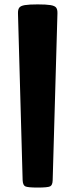

<svg xmlns="http://www.w3.org/2000/svg" viewBox="-20 -845 340 865"><path d="M149.9 0Q105 0 94 -5.4Q83 -10.7 82 -33.2L61 -784.7Q60.5 -801.8 66.7 -810.3Q72.8 -818.8 92 -822Q111.3 -825.2 149.9 -825.2Q188.5 -825.2 207.8 -822Q227.1 -818.8 233.2 -810.3Q239.3 -801.8 238.8 -784.7L217.3 -33.2Q216.8 -10.7 205.8 -5.4Q194.8 0 149.9 0Z"/></svg>

Font: Denk One
Style: Regular
Weight: 400
Designer: Irina Smirnova, Eben Sorkin
Foundry: Sorkin Type Co.f
Version: Version 1.004; ttfautohint (v1.8.4.7-5d5b);gftools[0.9.23]